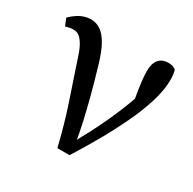

<svg xmlns="http://www.w3.org/2000/svg" viewBox="-118 -613 742 740"><g transform="rotate(30 253.0 -243.5)"><path d="M224 6Q202 -86 174.5 -168Q147 -250 118 -336Q108 -368 97.5 -386Q87 -404 76 -412.5Q65 -421 50 -421Q39 -421 31 -419Q23 -417 15 -415L2 -447Q14 -459 28.5 -469Q43 -479 58.5 -484Q74 -489 89 -489Q113 -489 132.5 -475.5Q152 -462 169 -432Q186 -402 201 -350Q219 -290 233 -236.5Q247 -183 258 -134.5Q269 -86 276 -42H264L280 -73Q301 -111 317.5 -144.5Q334 -178 348.5 -210.5Q363 -243 376 -277Q389 -311 403 -350L395 -266Q387 -310 382.5 -339Q378 -368 376 -388.5Q374 -409 374 -424Q374 -459 389 -476Q404 -493 430 -493Q444 -493 451.5 -490Q459 -487 465 -482Q467 -474 468.5 -464.5Q470 -455 470 -437Q470 -395 453.5 -341Q437 -287 409 -228Q381 -169 347 -109Q313 -49 278 6Z"/></g></svg>

Font: Source Serif 4 18pt
Style: Regular
Weight: 400
Designer: Frank Grießhammer
Foundry: Adobe Systems Incorporated
Version: Version 4.004;hotconv 1.0.116;makeotfexe 2.5.65601